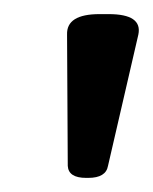

<svg xmlns="http://www.w3.org/2000/svg" viewBox="-20 -722 217 272"><path d="M102 -470Q77 -470 76 -487L75 -673Q74 -702 121 -702H134Q182 -702 176 -673L133 -487Q130 -470 105 -470Z"/></svg>

Font: Asap Condensed Condensed Medium
Style: Italic
Weight: 500
Width: 3
Italic angle: -6°
Designer: Pablo Cosgaya
Foundry: Omnibus-Type
Version: Version 3.001; ttfautohint (v1.8.4.7-5d5b)